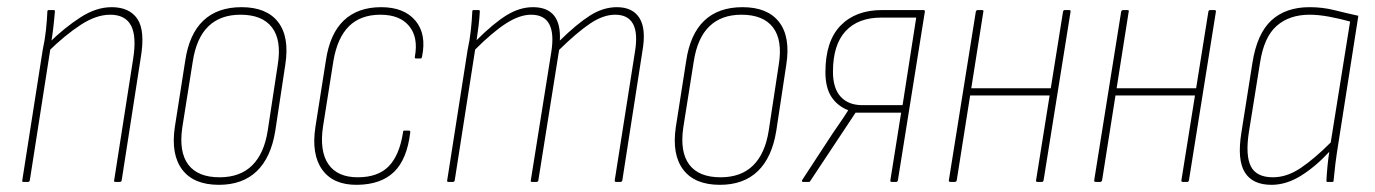

<svg xmlns="http://www.w3.org/2000/svg" viewBox="-20 -507 3832 535"><path d="M302 0Q297 0 298 -4L351 -343Q361 -406 345 -436Q329 -466 287 -466Q248 -466 204.5 -437.5Q161 -409 115 -364L118 -389Q160 -430 204 -458.5Q248 -487 291 -487Q341 -487 363 -454Q385 -421 372 -345L319 -4Q318 0 313 0ZM46 0Q41 0 42 -4L99 -368Q105 -395 108 -423Q111 -451 112 -475Q112 -479 116 -479H130Q133 -479 133 -475Q131 -451 128 -425.5Q125 -400 121 -380V-375L63 -4Q62 0 57 0Z M590 8Q520 8 488 -34Q456 -76 467 -152L496 -337Q507 -412 546.5 -449.5Q586 -487 653 -487Q723 -487 755 -445.5Q787 -404 775 -327L747 -142Q735 -68 695.5 -30Q656 8 590 8ZM592 -13Q649 -13 682.5 -46Q716 -79 726 -143L754 -327Q765 -395 738 -430.5Q711 -466 650 -466Q594 -466 560.5 -433.5Q527 -401 517 -335L488 -152Q478 -84 504.5 -48.5Q531 -13 592 -13Z M976 8Q909 9 878 -34Q847 -77 859 -154L888 -338Q899 -413 938 -450Q977 -487 1042 -487Q1106 -487 1137.5 -449.5Q1169 -412 1156 -349Q1155 -344 1152 -344H1139Q1135 -344 1136 -349Q1146 -403 1120 -434.5Q1094 -466 1040 -466Q985 -466 952.5 -434Q920 -402 909 -337L880 -154Q870 -86 895 -49.5Q920 -13 977 -13Q1033 -13 1063 -43.5Q1093 -74 1103 -138Q1103 -143 1106 -143H1120Q1124 -143 1123 -137Q1114 -63 1078 -28Q1042 7 976 8Z M1230 0Q1225 0 1226 -4L1283 -368Q1289 -395 1292 -423Q1295 -451 1296 -475Q1296 -479 1300 -479H1314Q1317 -479 1317 -475Q1316 -456 1313.5 -435Q1311 -414 1308 -395Q1355 -442 1391.5 -464.5Q1428 -487 1465 -487Q1545 -487 1540 -394Q1588 -441 1624.5 -464Q1661 -487 1699 -487Q1743 -487 1762 -456.5Q1781 -426 1770 -364L1714 -4Q1713 0 1708 0H1697Q1692 0 1693 -5L1749 -361Q1767 -466 1694 -466Q1661 -466 1624.5 -441.5Q1588 -417 1538 -368L1480 -4Q1479 0 1474 0H1463Q1458 0 1459 -4L1516 -361Q1533 -466 1460 -466Q1428 -466 1390.5 -442Q1353 -418 1304 -369L1247 -4Q1246 0 1241 0Z M1986 8Q1916 8 1884 -34Q1852 -76 1863 -152L1892 -337Q1903 -412 1942.5 -449.5Q1982 -487 2049 -487Q2119 -487 2151 -445.5Q2183 -404 2171 -327L2143 -142Q2131 -68 2091.5 -30Q2052 8 1986 8ZM1988 -13Q2045 -13 2078.5 -46Q2112 -79 2122 -143L2150 -327Q2161 -395 2134 -430.5Q2107 -466 2046 -466Q1990 -466 1956.5 -433.5Q1923 -401 1913 -335L1884 -152Q1874 -84 1900.5 -48.5Q1927 -13 1988 -13Z M2217 0Q2216 0 2215 -1.5Q2214 -3 2215 -5L2300 -135Q2311 -151 2322 -167Q2333 -183 2343 -199V-200Q2313 -212 2296.5 -237.5Q2280 -263 2280 -306Q2280 -392 2322 -435.5Q2364 -479 2438 -479H2553Q2558 -479 2557 -474L2482 -5Q2481 0 2477 0H2465Q2460 0 2461 -5L2491 -193H2364L2238 -3Q2237 0 2233 0ZM2383 -214H2495L2533 -458H2436Q2371 -458 2336 -420Q2301 -382 2301 -307Q2301 -261 2322.5 -237.5Q2344 -214 2383 -214Z M2871 0Q2866 0 2867 -5L2942 -474Q2943 -479 2947 -479H2959Q2964 -479 2963 -474L2888 -5Q2887 0 2883 0ZM2629 0Q2623 0 2624 -5L2699 -474Q2700 -479 2705 -479H2716Q2722 -479 2720 -474L2646 -5Q2645 0 2640 0ZM2679 -241 2681 -261H2912L2909 -241Z M3276 0Q3271 0 3272 -5L3347 -474Q3348 -479 3352 -479H3364Q3369 -479 3368 -474L3293 -5Q3292 0 3288 0ZM3034 0Q3028 0 3029 -5L3104 -474Q3105 -479 3110 -479H3121Q3127 -479 3125 -474L3051 -5Q3050 0 3045 0ZM3084 -241 3086 -261H3317L3314 -241Z M3523 8Q3470 8 3448.5 -27Q3427 -62 3439 -137L3470 -333Q3483 -414 3523 -450.5Q3563 -487 3629 -487Q3665 -487 3697 -479Q3729 -471 3765 -463L3710 -112Q3704 -75 3701 -50.5Q3698 -26 3696 -4Q3696 0 3693 0H3679Q3676 0 3676 -4Q3677 -23 3679 -44Q3681 -65 3684 -84Q3645 -42 3604.5 -17Q3564 8 3523 8ZM3527 -13Q3566 -13 3604.5 -39Q3643 -65 3688 -110L3742 -447Q3713 -455 3683.5 -460.5Q3654 -466 3629 -466Q3573 -466 3537.5 -435Q3502 -404 3491 -332L3460 -139Q3450 -74 3465.5 -43.5Q3481 -13 3527 -13Z"/></svg>

Font: Sofia Sans Condensed Thin
Style: Italic
Weight: 250
Italic angle: -9°
Version: Version 4.100